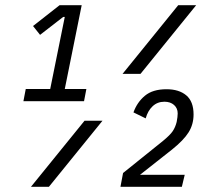

<svg xmlns="http://www.w3.org/2000/svg" viewBox="-20 -718 828 738"><path d="M70 -329 79 -376H173L229 -653H223L134 -584L107 -618L209 -698H294L229 -376H312L303 -329ZM665 -698H734L520 -434H451ZM305 -254H374L168 0H99ZM679 0H443L453 -53L606 -176Q634 -199 644 -214Q654 -229 659 -249Q661 -258 662 -267.5Q663 -277 663 -282Q663 -302 649 -314.5Q635 -327 612 -327Q585 -327 566.5 -309.5Q548 -292 540 -263L493 -286Q507 -325 537 -350Q567 -375 620 -375Q668 -375 696 -351.5Q724 -328 724 -278Q724 -240 705 -209.5Q686 -179 641 -143L518 -46H690Z"/></svg>

Font: IBM Plex Sans Cond
Style: Italic
Weight: 400
Width: 3
Italic angle: -11°
Designer: Mike Abbink, Paul van der Laan, Pieter van Rosmalen
Foundry: Bold Monday
Version: Version 1.3